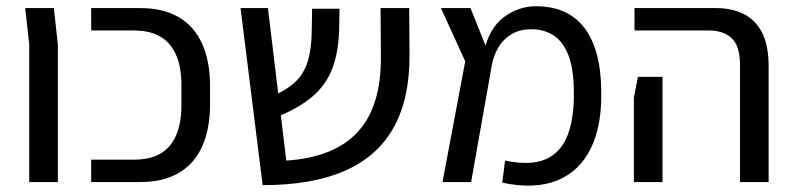

<svg xmlns="http://www.w3.org/2000/svg" viewBox="-20 -585 2552 617"><path d="M74 0V-442L61 -559H153L166 -442V0Z M273 0V-72H411Q463 -72 496.5 -92Q530 -112 546.5 -151.5Q563 -191 563 -247V-312Q563 -368 546.5 -407Q530 -446 496.5 -466.5Q463 -487 411 -487H273V-559H432Q504 -559 554 -530Q604 -501 629.5 -444.5Q655 -388 655 -308V-251Q655 -170 629.5 -114Q604 -58 554 -29Q504 0 432 0Z M824 10 753 -559H841L900 -69Q977 -74 1034.5 -97Q1092 -120 1130 -161.5Q1168 -203 1186.5 -264Q1205 -325 1204 -406L1203 -559H1295L1296 -410Q1297 -269 1245.5 -176Q1194 -83 1089 -36.5Q984 10 824 10ZM867 -208 845 -271Q897 -293 926.5 -319.5Q956 -346 969 -388Q982 -430 982 -496L983 -557H1071L1070 -498Q1069 -423 1049.5 -369Q1030 -315 986 -276.5Q942 -238 867 -208Z M1594 2 1603 -69Q1684 -52 1733 -73Q1782 -94 1804 -150.5Q1826 -207 1824 -295Q1823 -369 1805 -411.5Q1787 -454 1757 -472.5Q1727 -491 1688 -491Q1650 -491 1623.5 -475Q1597 -459 1581.5 -432.5Q1566 -406 1560 -374L1535 -420Q1553 -496 1600 -530.5Q1647 -565 1703 -565Q1748 -565 1785.5 -550.5Q1823 -536 1851 -504Q1879 -472 1895 -420.5Q1911 -369 1912 -295Q1915 -181 1878 -107Q1841 -33 1769 -4.5Q1697 24 1594 2ZM1402 0 1475 -388 1397 -559H1492L1562 -384L1494 0Z M2358 0V-376Q2358 -438 2331 -462.5Q2304 -487 2259 -487H2019V-559H2281Q2331 -559 2369 -540.5Q2407 -522 2428.5 -481Q2450 -440 2450 -372V0ZM2017 0V-271L2030 -338H2109V-271V0Z"/></svg>

Font: Assistant ExtraLight Medium
Style: Regular
Weight: 500
Version: Version 3.000